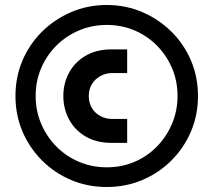

<svg xmlns="http://www.w3.org/2000/svg" viewBox="-20 -735 854 770"><path d="M408 15Q332 15 265.5 -13Q199 -41 148.5 -91.5Q98 -142 70 -208Q42 -274 42 -350Q42 -426 70 -492Q98 -558 148.5 -608Q199 -658 265.5 -686.5Q332 -715 408 -715Q484 -715 550.5 -686.5Q617 -658 667.5 -608Q718 -558 746 -492Q774 -426 774 -350Q774 -274 746 -208Q718 -142 667.5 -91.5Q617 -41 550.5 -13Q484 15 408 15ZM428 -162Q367 -162 323.5 -187.5Q280 -213 257 -256Q234 -299 234 -350Q234 -401 257 -443.5Q280 -486 323.5 -511.5Q367 -537 428 -537H490V-442H430Q404 -442 382.5 -430Q361 -418 348.5 -397.5Q336 -377 336 -350Q336 -323 348.5 -302Q361 -281 382.5 -269.5Q404 -258 430 -258H490V-162ZM408 -64Q468 -64 519.5 -86Q571 -108 609.5 -147.5Q648 -187 670 -239Q692 -291 692 -350Q692 -410 670 -461.5Q648 -513 609.5 -552Q571 -591 519.5 -613Q468 -635 408 -635Q349 -635 297 -613Q245 -591 206 -552Q167 -513 145 -461.5Q123 -410 123 -350Q123 -291 145 -239Q167 -187 206 -147.5Q245 -108 297 -86Q349 -64 408 -64Z"/></svg>

Font: MuseoModerno Thin
Style: Bold
Weight: 700
Version: Version 1.003